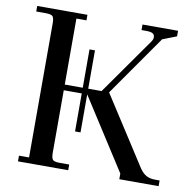

<svg xmlns="http://www.w3.org/2000/svg" viewBox="-79 -782 875 862"><g transform="rotate(10 359.0 -351.0)"><path d="M22 -676.8V-702.1H251V-676.8H205.1V-376H287.1V-550.8H312V-376H373L556.2 -636.2Q562 -645 562 -653.8Q562 -666.5 553 -671.6Q543.9 -676.8 523.9 -676.8H502V-702.1H664.1V-676.8L600.1 -651.9L407.2 -376L606.9 -65.9Q621.1 -44.9 637.5 -35.4Q653.8 -25.9 678.2 -25.9H699.2V0H520V-25.9L312 -350.1V-176.8H287.1V-350.1H205.1V-65.9Q205.1 -41 212.2 -33.4Q219.2 -25.9 244.1 -25.9H287.1V0H58.1V-25.9H104V-637.2Q104 -662.1 96.9 -669.4Q89.8 -676.8 64.9 -676.8Z"/></g></svg>

Font: Dihjauti S
Style: Bold
Weight: 700
Designer: T. Christopher White
Version: Version 3.0.0